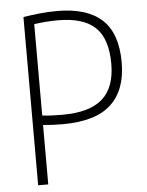

<svg xmlns="http://www.w3.org/2000/svg" viewBox="-53 -790 638 834"><g transform="rotate(-5 266.0 -373.5)"><path d="M79.5 0V-733.5Q113 -739 150.5 -743Q188 -747 227.5 -747Q357 -747 422.2 -687.2Q487.5 -627.5 487.5 -500Q487.5 -380 420 -317.5Q352.5 -255 209 -255Q186.5 -255 165.5 -256Q144.5 -257 123.5 -259V0ZM212 -296Q330 -296 386 -345.5Q442 -395 442 -498Q442 -608 389.8 -657.2Q337.5 -706.5 228.5 -706.5Q201 -706.5 175 -704.5Q149 -702.5 123.5 -699V-300.5Q145.5 -297.5 167.2 -296.8Q189 -296 212 -296Z"/></g></svg>

Font: Encode Sans Condensed Condensed ExtraLight
Style: Regular
Weight: 200
Width: 3
Designer: Multiple Designers
Foundry: Impallari Type
Version: Version 3.000; ttfautohint (v1.8.3) -l 8 -r 50 -G 200 -x 14 